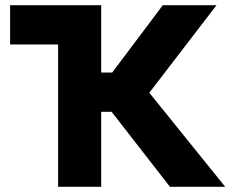

<svg xmlns="http://www.w3.org/2000/svg" viewBox="-20 -720 894 740"><path d="M205.5 -548.5H19V-700H370ZM635 0 353.5 -362 607.5 -700H814.5L555.5 -362.5L848 0ZM204 0V-700H370V-440.5H502.5V-289H370V0Z"/></svg>

Font: Geologica Roman
Style: Bold
Weight: 700
Designer: Sindre Bremnes, Frode Helland
Foundry: Monokrom Skriftforlag AS
Version: Version 1.010;gftools[0.9.28]